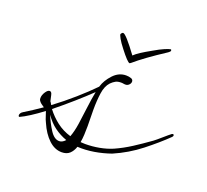

<svg xmlns="http://www.w3.org/2000/svg" viewBox="-105 -658 904 839"><g transform="rotate(20 347.0 -238.0)"><path d="M259 55Q226 55 198 28.5Q170 2 151 -42Q144 -56 140.5 -68.5Q137 -81 133 -91Q104 -69 77.5 -52Q51 -35 33 -27Q28 -27 28 -34Q28 -38 31 -43Q34 -48 41 -52Q59 -63 79 -76Q99 -89 119 -103Q111 -108 104 -113.5Q97 -119 93 -126Q91 -129 91 -136Q91 -150 100.5 -164.5Q110 -179 119 -179Q128 -179 131 -164L137 -137L139 -135Q141 -132 142.5 -129Q144 -126 146 -123Q193 -158 237.5 -197Q282 -236 315 -270Q315 -270 315.5 -270.5Q316 -271 316 -272Q325 -302 350.5 -329.5Q376 -357 410 -357Q423 -357 434 -353Q443 -349 443 -340Q443 -331 434.5 -323.5Q426 -316 411 -319Q407 -320 404 -320Q401 -320 398 -320Q384 -320 374 -314.5Q364 -309 354 -299Q336 -280 331 -244.5Q326 -209 326 -167Q326 -148 326.5 -129Q327 -110 327 -91Q327 -71 326 -51.5Q325 -32 322 -15Q327 -15 332.5 -14.5Q338 -14 344 -14Q376 -14 408.5 -20Q441 -26 469 -38Q507 -55 543.5 -78.5Q580 -102 619 -130Q631 -139 652 -157.5Q673 -176 685 -185Q687 -186 689 -186Q694 -186 694 -181Q694 -177 690 -173Q648 -132 592 -88Q536 -44 469 -15Q432 -2 393 4.5Q354 11 316 9Q309 30 295.5 42.5Q282 55 259 55ZM271 -24Q281 -50 286.5 -87Q292 -124 297 -165.5Q302 -207 309 -243Q278 -213 237 -177Q196 -141 155 -108Q177 -79 205.5 -57Q234 -35 271 -24ZM232 13Q247 13 260 -2Q229 -13 203 -32Q177 -51 156 -82Q170 -47 189.5 -17Q209 13 232 13ZM405 -412Q395 -413 358 -461Q340 -484 332 -498.5Q324 -513 324 -518Q329 -527 334 -527Q347 -527 405 -448Q415 -458 433.5 -470Q452 -482 479 -497Q508 -514 527 -522Q546 -530 554 -531Q557 -530 557 -526Q557 -521 548 -515Q502 -485 467.5 -460Q433 -435 410 -415Z"/></g></svg>

Font: WindSong
Style: Regular
Weight: 400
Designer: Robert E. Leuschke
Foundry: Robert E. Leuschke
Version: Version 1.010; ttfautohint (v1.8.3)